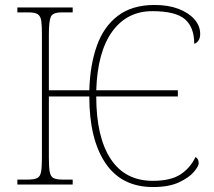

<svg xmlns="http://www.w3.org/2000/svg" viewBox="-20 -744 863 774"><path d="M597 10Q470 10 405 -86.5Q340 -183 340 -355H177V-108Q177 -70 180.5 -51Q184 -32 196 -26Q208 -20 233 -20H273V0H50V-20H90Q117 -20 129.5 -26Q142 -32 145.5 -51Q149 -70 149 -108V-605Q149 -640 146.5 -659Q144 -678 133 -686Q122 -694 96 -694H50V-714H273V-694H228Q192 -694 184.5 -675.5Q177 -657 177 -605V-380H340Q343 -482 370.5 -559.5Q398 -637 455.5 -680.5Q513 -724 603 -724Q658 -724 699 -708.5Q740 -693 763.5 -666.5Q787 -640 787 -607Q787 -589 778.5 -578.5Q770 -568 763 -568Q763 -634 725.5 -666.5Q688 -699 594 -699Q492 -699 432.5 -617Q373 -535 368 -380H697V-355H368Q368 -192 426 -103.5Q484 -15 596 -15Q669 -15 708.5 -41.5Q748 -68 768 -111Q781 -104 781 -86Q781 -74 761.5 -51Q742 -28 701.5 -9Q661 10 597 10Z"/></svg>

Font: Noto Serif Thin
Style: Regular
Weight: 100
Designer: Monotype Design Team
Foundry: Monotype Imaging Inc.
Version: Version 2.015